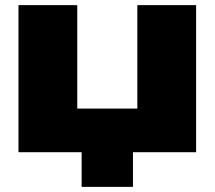

<svg xmlns="http://www.w3.org/2000/svg" viewBox="-20 -593 836 748"><path d="M498 135V0H744V-573H515V-170H281V-573H52V0H298V135Z"/></svg>

Font: Bounded ExtBd
Style: Regular
Weight: 800
Designer: Vlad Churkin
Version: Version 3.0